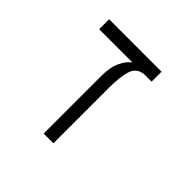

<svg xmlns="http://www.w3.org/2000/svg" viewBox="-150 -736 885 885"><g transform="rotate(45 293.0 -293.0)"><path d="M426.8 -585.9V-521H379.4Q333.5 -516.6 320.6 -474.9Q307.6 -433.1 307.6 -364.3V0H244.1V-373.5Q244.1 -433.1 261.7 -469.5Q279.3 -505.9 298.8 -517.6V-521H85V-585.9Z"/></g></svg>

Font: Cascadia Mono PL Light
Style: Regular
Weight: 300
Monospace: yes
Designer: Aaron Bell
Foundry: Saja Typeworks
Version: Version 2404.023; ttfautohint (v1.8.4)